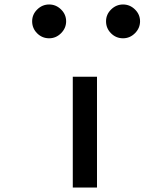

<svg xmlns="http://www.w3.org/2000/svg" viewBox="-20 -846 652 866"><path d="M535 -673.3Q503.3 -673.3 480.8 -695.8Q458.3 -718.3 458.3 -750Q458.3 -780.8 481.2 -803.3Q504.2 -825.8 535 -825.8Q565.8 -825.8 588.8 -803.3Q611.7 -780.8 611.7 -750Q611.7 -719.2 588.8 -696.2Q565.8 -673.3 535 -673.3ZM201.7 -673.3Q170 -673.3 147.5 -695.8Q125 -718.3 125 -750Q125 -780.8 147.9 -803.3Q170.8 -825.8 201.7 -825.8Q232.5 -825.8 255.4 -803.3Q278.3 -780.8 278.3 -750Q278.3 -719.2 255.4 -696.2Q232.5 -673.3 201.7 -673.3ZM308.3 0V-500H417.5V0Z"/></svg>

Font: 0xA000
Style: Bold
Weight: 700
Version: Version 0.1